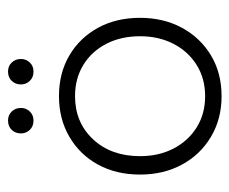

<svg xmlns="http://www.w3.org/2000/svg" viewBox="-68 -508 585 490"><g transform="rotate(-90 225.0 -262.5)"><path d="M225 10Q167 10 121.5 -17Q76 -44 50.5 -91Q25 -138 25 -198Q25 -259 50.5 -305.5Q76 -352 121.5 -378.5Q167 -405 225 -405Q284 -405 329 -378.5Q374 -352 399.5 -305.5Q425 -259 425 -198Q425 -138 399.5 -91Q374 -44 329 -17Q284 10 225 10ZM225 -32Q270 -32 304.5 -53.5Q339 -75 358.5 -112.5Q378 -150 378 -198Q378 -247 358.5 -284.5Q339 -322 304.5 -343Q270 -364 225 -364Q158 -364 115 -318Q72 -272 72 -198Q72 -150 91.5 -112.5Q111 -75 145.5 -53.5Q180 -32 225 -32ZM163 -470Q148 -470 139 -479.5Q130 -489 130 -502Q130 -516 139 -525.5Q148 -535 163 -535Q177 -535 186 -525.5Q195 -516 195 -502Q195 -489 186 -479.5Q177 -470 163 -470ZM288 -470Q273 -470 264 -479.5Q255 -489 255 -502Q255 -516 264 -525.5Q273 -535 288 -535Q302 -535 311 -525.5Q320 -516 320 -502Q320 -489 311 -479.5Q302 -470 288 -470Z"/></g></svg>

Font: Dongle Light
Style: Regular
Weight: 300
Designer: Yanghee Ryu
Foundry: Yanghee Ryu
Version: Version 2.000